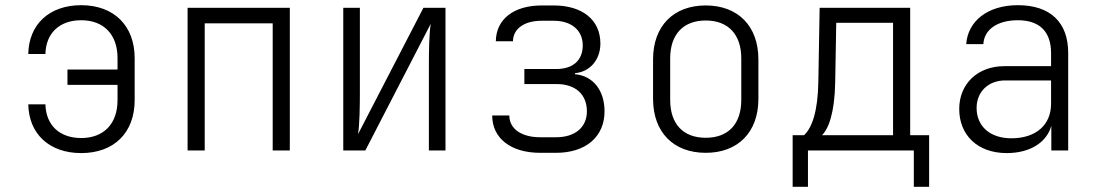

<svg xmlns="http://www.w3.org/2000/svg" viewBox="-20 -580 4240 740"><path d="M293 10C419 10 499 -68 499 -194V-356C499 -481 419 -560 293 -560C170 -560 91 -486 89 -372H155C157 -452 209 -502 293 -502C380 -502 433 -447 433 -356V-312H240V-253H433V-194C433 -103 380 -48 293 -48C209 -48 157 -98 155 -178H89C91 -64 170 10 293 10Z M703 0H769V-490H1031V0H1097V-550H703Z M1303 0H1388L1640 -488C1634 -450 1633 -383 1633 -329V0H1697V-550H1612L1360 -63C1366 -101 1367 -168 1367 -222V-550H1303Z M2062 9H2123C2238 9 2310 -53 2310 -151C2310 -231 2266 -288 2196 -294V-298C2254 -303 2294 -350 2294 -412C2294 -504 2224 -559 2114 -559H2068C1960 -559 1892 -506 1891 -421H1957C1958 -470 2001 -500 2068 -500H2114C2183 -500 2226 -463 2226 -405C2226 -349 2190 -314 2124 -314H2001V-256H2126C2198 -256 2242 -216 2242 -151C2242 -89 2196 -51 2123 -51H2062C1989 -51 1943 -84 1943 -135H1877C1877 -47 1949 9 2062 9Z M2700 9C2824 9 2903 -70 2903 -199V-351C2903 -480 2824 -559 2700 -559C2576 -559 2497 -480 2497 -351V-199C2497 -70 2576 9 2700 9ZM2700 -49C2614 -49 2563 -101 2563 -195V-355C2563 -448 2614 -501 2700 -501C2786 -501 2837 -448 2837 -355V-195C2837 -101 2786 -49 2700 -49Z M3035 140H3094V0H3502V140H3561V-59H3488V-550H3139L3134 -264C3132 -151 3110 -88 3079 -59H3035ZM3148 -59C3173 -83 3197 -144 3199 -264L3203 -492H3422V-59Z M3860 10C3950 10 4014 -31 4032 -95V0H4097V-376C4097 -494 4028 -560 3903 -560C3786 -560 3710 -498 3704 -410H3770C3773 -466 3824 -502 3903 -502C3987 -502 4031 -458 4031 -375V-325H3851C3748 -325 3677 -257 3677 -160C3677 -60 3747 10 3860 10ZM3878 -47C3795 -47 3744 -94 3744 -164C3744 -226 3789 -270 3854 -270H4031V-180C4031 -98 3972 -47 3878 -47Z"/></svg>

Font: JetBrains Mono ExtraLight
Style: Regular
Weight: 240
Monospace: yes
Designer: Philipp Nurullin, Konstantin Bulenkov
Foundry: JetBrains
Version: Version 2.305